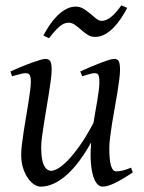

<svg xmlns="http://www.w3.org/2000/svg" viewBox="-20 -677 539 717"><path d="M476.1 -33.2Q436.5 -6.8 408.9 6.6Q381.3 20 362.8 20Q353.5 20 344.5 11.5Q335.4 2.9 328.9 -16.6Q322.3 -36.1 319.6 -67.6Q316.9 -99.1 320.3 -145Q300.3 -108.9 278.1 -78.6Q255.9 -48.3 231.9 -26.4Q208 -4.4 182.6 7.8Q157.2 20 130.9 20Q121.1 20 108.6 12.5Q96.2 4.9 85.2 -10.3Q74.2 -25.4 66.7 -47.9Q59.1 -70.3 59.1 -100.1Q59.1 -114.7 61.8 -137.2Q64.5 -159.7 68.4 -185.5Q72.3 -211.4 77.1 -239.3Q82 -267.1 85.9 -292.5Q89.8 -317.9 92.5 -338.4Q95.2 -358.9 95.2 -371.1Q95.2 -382.3 93.8 -388.9Q92.3 -395.5 89.6 -398.7Q86.9 -401.9 83.3 -402.8Q79.6 -403.8 75.2 -403.8Q70.8 -403.8 62.5 -402.1Q54.2 -400.4 45.9 -397.9Q36.1 -395.5 24.9 -392.1L19 -410.2Q39.6 -419.4 60.3 -428Q81.1 -436.5 98.6 -442.9Q116.2 -449.2 129.6 -453.1Q143.1 -457 148.9 -457Q163.1 -457 168 -447.8Q172.9 -438.5 172.9 -416Q172.9 -401.9 169.9 -378.9Q167 -356 162.6 -328.6Q158.2 -301.3 153.3 -272Q148.4 -242.7 144 -215.3Q139.6 -188 136.7 -165Q133.8 -142.1 133.8 -127.9Q133.8 -81.1 143.8 -60.1Q153.8 -39.1 171.9 -39.1Q181.6 -39.1 197.8 -48.6Q213.9 -58.1 234.4 -79.3Q254.9 -100.6 279.1 -134.8Q303.2 -168.9 329.1 -218.3Q332.5 -239.3 336.2 -260.5Q339.8 -281.7 343.3 -301.5Q346.7 -321.3 348.9 -339.1Q351.1 -356.9 351.1 -371.1Q351.1 -382.3 349.9 -388.9Q348.6 -395.5 346.2 -398.7Q343.8 -401.9 340.6 -402.8Q337.4 -403.8 333 -403.8Q328.6 -403.8 321 -402.1Q313.5 -400.4 305.7 -397.9Q296.9 -395.5 287.1 -392.1L279.8 -410.2Q300.3 -419.4 320.3 -428Q340.3 -436.5 357.2 -442.9Q374 -449.2 386.7 -453.1Q399.4 -457 405.8 -457Q419.4 -457 423.8 -447.8Q428.2 -438.5 428.2 -416Q428.2 -401.9 425.3 -379.2Q422.4 -356.4 418 -329.3Q413.6 -302.2 408.2 -272.7Q402.8 -243.2 398.4 -215.6Q394 -188 391.1 -164.1Q388.2 -140.1 388.2 -124Q388.2 -79.6 394.5 -58.3Q400.9 -37.1 413.1 -37.1Q425.8 -37.1 438.7 -40.3Q451.7 -43.5 469.2 -50.8ZM455.1 -647.5Q444.8 -627.9 431.9 -608.4Q418.9 -588.9 403.8 -573.5Q388.7 -558.1 371.3 -548.6Q354 -539.1 335 -539.1Q319.3 -539.1 306.9 -547.4Q294.4 -555.7 283 -565.7Q271.5 -575.7 260 -584Q248.5 -592.3 235.8 -592.3Q218.8 -592.3 201.2 -576.9Q183.6 -561.5 163.1 -534.2L142.1 -544.4Q152.3 -564 165.3 -583.3Q178.2 -602.5 193.6 -617.9Q209 -633.3 226.6 -642.8Q244.1 -652.3 262.7 -652.3Q278.8 -652.3 292.2 -644Q305.7 -635.7 317.4 -625.7Q329.1 -615.7 339.4 -607.4Q349.6 -599.1 359.9 -599.1Q377 -599.1 395.8 -614.5Q414.6 -629.9 433.1 -657.2Z"/></svg>

Font: Gentium Plus APac
Style: Italic
Weight: 400
Italic angle: -8°
Designer: J. Victor Gaultney, Annie Olsen, Iska Routamaa, Becca Hirsbrunner
Foundry: SIL International
Version: Version 5.000